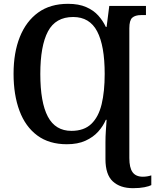

<svg xmlns="http://www.w3.org/2000/svg" viewBox="-20 -745 812 1005"><path d="M676 240Q609 240 570.5 204.5Q532 169 532 88V0Q532 -31 534 -59.5Q536 -88 538 -118H534Q520 -85 494 -56Q468 -27 427.5 -8.5Q387 10 330 10Q237 10 175 -36Q113 -82 82 -165Q51 -248 51 -359Q51 -470 84 -552Q117 -634 180 -679.5Q243 -725 336 -725Q392 -725 431 -708Q470 -691 494.5 -663.5Q519 -636 534 -604H538L552 -714H744V-666H718Q688 -666 672.5 -652.5Q657 -639 657 -597V82Q657 133 674 156.5Q691 180 728 180Q750 180 772 173V224Q761 230 736 235Q711 240 676 240ZM354 -60Q420 -60 458 -96.5Q496 -133 512 -199.5Q528 -266 528 -358Q528 -506 488.5 -581Q449 -656 363 -656Q271 -656 231 -580.5Q191 -505 191 -358Q191 -209 230.5 -134.5Q270 -60 354 -60Z"/></svg>

Font: Noto Serif SemiCondensed SemiBold
Style: Regular
Weight: 600
Width: 4
Designer: Monotype Design Team
Foundry: Monotype Imaging Inc.
Version: Version 2.013; ttfautohint (v1.8.4.7-5d5b)